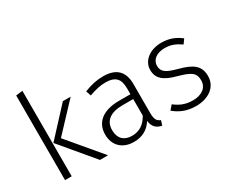

<svg xmlns="http://www.w3.org/2000/svg" viewBox="-117 -1089 1710 1446"><g transform="rotate(-30 738.0 -366.0)"><path d="M163 -743 105 -736V0H163ZM456 -523H388L169 -286L409 0H479L236 -289Z M913 -116V-368C913 -475 861 -534 742 -534C687 -534 635 -522 577 -499L592 -455C644 -474 692 -485 734 -485C821 -485 855 -448 855 -365V-314H755C621 -314 538 -255 538 -145C538 -52 599 11 700 11C770 11 826 -17 863 -77C871 -21 898 2 944 11L957 -30C929 -41 913 -58 913 -116ZM710 -36C641 -36 600 -76 600 -148C600 -231 659 -272 764 -272H855V-128C822 -69 776 -36 710 -36Z M1249 -534C1150 -534 1075 -477 1075 -397C1075 -324 1120 -283 1232 -254C1340 -224 1369 -201 1369 -138C1369 -74 1316 -38 1241 -38C1176 -38 1131 -58 1086 -93L1054 -56C1099 -18 1156 11 1241 11C1346 11 1430 -44 1430 -141C1430 -230 1377 -269 1262 -299C1169 -324 1135 -346 1135 -398C1135 -452 1182 -486 1251 -486C1304 -486 1343 -470 1389 -438L1416 -476C1367 -514 1316 -534 1249 -534Z"/></g></svg>

Font: FiraGO Light
Style: Regular
Weight: 300
Designer: bBox Type
Foundry: bBox Type GmbH
Version: Version 1.001;PS 001.001;hotconv 1.0.88;makeotf.lib2.5.64775